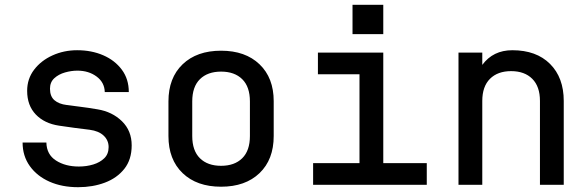

<svg xmlns="http://www.w3.org/2000/svg" viewBox="-20 -769 2440 799"><path d="M305 10Q238 10 186 -13Q134 -36 104 -78Q74 -120 74 -176H173Q174 -126 213 -101Q252 -76 308 -76Q340 -76 368 -84.5Q396 -93 414 -110.5Q432 -128 432 -157Q432 -185 411.5 -204.5Q391 -224 353 -229Q322 -233 289.5 -237Q257 -241 226 -246Q165 -255 129 -292.5Q93 -330 93 -391Q93 -441 122 -479Q151 -517 198.5 -538.5Q246 -560 301 -560Q361 -560 409.5 -539Q458 -518 487 -479Q516 -440 516 -386H416Q415 -426 382 -450.5Q349 -475 302 -475Q277 -475 250.5 -467.5Q224 -460 206 -443.5Q188 -427 188 -400Q188 -368 206.5 -352Q225 -336 258 -332Q279 -329 312 -325Q345 -321 386 -314Q447 -304 487.5 -264.5Q528 -225 528 -164Q528 -105 497.5 -66.5Q467 -28 416.5 -9Q366 10 305 10Z M900 8Q799 8 740 -48.5Q681 -105 681 -203V-347Q681 -445 740 -501.5Q799 -558 900 -558Q1001 -558 1060 -501.5Q1119 -445 1119 -348V-203Q1119 -105 1060 -48.5Q1001 8 900 8ZM900 -79Q956 -79 988 -110.5Q1020 -142 1020 -203V-347Q1020 -408 988 -439.5Q956 -471 900 -471Q844 -471 812 -439.5Q780 -408 780 -347V-203Q780 -142 812 -110.5Q844 -79 900 -79Z M1283 0V-90H1476V-460H1303V-550H1575V-90H1756V0ZM1447 -749H1575V-627H1447Z M1888 0V-550H1987V-499Q2032 -560 2112 -560Q2212 -560 2269 -503Q2326 -446 2326 -349V0H2227V-349Q2227 -409 2195 -441Q2163 -473 2107 -473Q2051 -473 2019 -441Q1987 -409 1987 -349V0Z"/></svg>

Font: Tiny Medium
Style: Regular
Weight: 500
Monospace: yes
Designer: Philipp Nurullin, Konstantin Bulenkov
Foundry: JetBrains
Version: Version 2.251; ttfautohint (v1.8.4.7-5d5b)